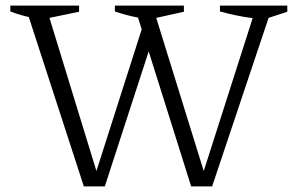

<svg xmlns="http://www.w3.org/2000/svg" viewBox="-20 -667 1064 687"><path d="M280 0 83 -606Q48 -614 17 -626V-647H263V-625L157 -603L325 -55L487 -562L474 -604Q432 -612 391 -626V-647H638V-625L539 -603L709 -55L884 -602Q854 -606 825 -612Q796 -618 767 -626V-647H1008V-625L941 -603L739 0H664L512 -483L355 0Z"/></svg>

Font: Piazzolla SC Light
Style: Regular
Weight: 300
Designer: Juan Pablo del Peral
Foundry: Huerta Tipografica
Version: Version 1.330